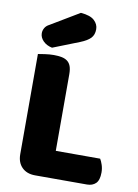

<svg xmlns="http://www.w3.org/2000/svg" viewBox="-93 -912 700 976"><g transform="rotate(10 256.5 -424.0)"><path d="M158 3Q115 3 90 -22Q65 -47 65 -90V-607Q76 -609 100 -612.5Q124 -616 146 -616Q169 -616 186.5 -612.5Q204 -609 216 -600Q228 -591 234 -575Q240 -559 240 -533V-138H469Q476 -127 482 -108.5Q488 -90 488 -70Q488 -30 471 -13.5Q454 3 426 3ZM244 -851Q293 -847 314 -827.5Q335 -808 335 -782Q335 -753 318.5 -736Q302 -719 267 -705L130 -651Q101 -657 83.5 -675Q66 -693 66 -715Q66 -729 73.5 -742Q81 -755 97 -763Z"/></g></svg>

Font: Baloo Chettan
Style: Regular
Weight: 400
Designer: Maithili Shingre and Ek Type
Foundry: Ek Type
Version: Version 1.443;PS 1.000;hotconv 16.6.51;makeotf.lib2.5.65220;